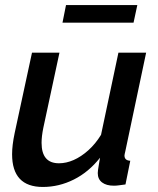

<svg xmlns="http://www.w3.org/2000/svg" viewBox="-20 -732 626 762"><path d="M150 10Q28 10 28 -120Q28 -138 30.5 -158.5Q33 -179 38 -203L107 -523H216L152 -225Q145 -191 145 -165Q145 -84 214 -84Q243 -84 272.5 -97Q302 -110 330.5 -135.5Q359 -161 381 -197L450 -523H560L477 -130Q476 -125 475 -121.5Q474 -118 474 -115Q474 -95 497 -94L478 0Q463 2 452 3.5Q441 5 432 5Q402 5 385 -8Q368 -21 368 -45Q368 -50 369 -57.5Q370 -65 372 -76.5Q374 -88 377 -106Q332 -49 273 -19.5Q214 10 150 10ZM228 -642 242 -712H525L510 -642Z"/></svg>

Font: Raleway Thin SemiBold
Style: Italic
Weight: 600
Italic angle: -12°
Version: Version 4.026